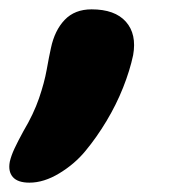

<svg xmlns="http://www.w3.org/2000/svg" viewBox="-65 -213 389 411"><path d="M-2 178Q-27 178 -37.5 166Q-48 154 -44 133Q-41 120 -34 105Q-27 90 -15 68Q7 31 18.5 -2.5Q30 -36 35 -64Q40 -92 44 -110Q52 -148 73.5 -170.5Q95 -193 131 -193Q181 -193 204.5 -166.5Q228 -140 220 -95Q213 -62 198.5 -25.5Q184 11 163 46Q142 81 118 110Q95 138 62 158Q29 178 -2 178Z"/></svg>

Font: Shantell Sans
Style: Bold Italic
Weight: 700
Italic angle: -11°
Designer: Stephen Nixon, Anya Danilova, Shantell Martin
Foundry: Arrow Type
Version: Version 1.011;[c5ecc13dd]